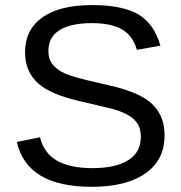

<svg xmlns="http://www.w3.org/2000/svg" viewBox="-20 -718 707 748"><path d="M621.1 -189.9Q621.1 -94.7 546.6 -42.5Q472.2 9.8 336.9 9.8Q85.4 9.8 45.4 -165L135.7 -183.1Q151.4 -121.1 202.1 -92Q252.9 -63 340.3 -63Q430.7 -63 479.7 -94Q528.8 -125 528.8 -185.1Q528.8 -218.8 513.4 -239.7Q498 -260.7 470.2 -274.4Q442.4 -288.1 403.8 -297.4Q365.2 -306.6 318.4 -317.4Q236.8 -335.4 194.6 -353.5Q152.3 -371.6 127.9 -393.8Q103.5 -416 90.6 -445.8Q77.6 -475.6 77.6 -514.2Q77.6 -602.5 145.3 -650.4Q212.9 -698.2 338.9 -698.2Q456.1 -698.2 518.1 -662.4Q580.1 -626.5 605 -540L513.2 -523.9Q498 -578.6 455.6 -603.3Q413.1 -627.9 337.9 -627.9Q255.4 -627.9 211.9 -600.6Q168.5 -573.2 168.5 -519Q168.5 -487.3 185.3 -466.6Q202.1 -445.8 233.9 -431.4Q265.6 -417 360.4 -396Q392.1 -388.7 423.6 -381.1Q455.1 -373.5 483.9 -363Q512.7 -352.5 537.8 -338.4Q563 -324.2 581.5 -303.7Q600.1 -283.2 610.6 -255.4Q621.1 -227.5 621.1 -189.9Z"/></svg>

Font: Arial
Style: Regular
Weight: 400
Designer: Steve Matteson
Foundry: Ascender Corporation
Version: Version 2.00.3